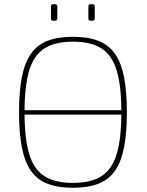

<svg xmlns="http://www.w3.org/2000/svg" viewBox="-20 -876 696 908"><path d="M82 -334V-355H565V-334ZM325 -702Q396 -702 445 -683Q494 -664 523.5 -622Q553 -580 566.5 -512Q580 -444 580 -345Q580 -246 566.5 -178Q553 -110 523.5 -68Q494 -26 445 -7Q396 12 325 12Q254 12 205 -7Q156 -26 126.5 -68Q97 -110 83.5 -178Q70 -246 70 -345Q70 -444 83.5 -512Q97 -580 126.5 -622Q156 -664 205 -683Q254 -702 325 -702ZM325 -679Q240 -679 190 -647Q140 -615 118 -542Q96 -469 96 -345Q96 -221 118 -148Q140 -75 190 -43Q240 -11 325 -11Q410 -11 460 -43Q510 -75 532 -148Q554 -221 554 -345Q554 -469 532 -542Q510 -615 460 -647Q410 -679 325 -679ZM418 -856Q428 -856 428 -845V-789Q428 -778 418 -778H408Q398 -778 398 -789V-845Q398 -856 408 -856ZM241 -856Q251 -856 251 -845V-789Q251 -778 241 -778H231Q221 -778 221 -789V-845Q221 -856 231 -856Z"/></svg>

Font: Exo 2 Thin
Style: Regular
Weight: 250
Designer: Natanael Gama
Foundry: Natanael Gama
Version: Version 2.010